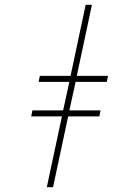

<svg xmlns="http://www.w3.org/2000/svg" viewBox="-20 -780 532 800"><path d="M175 0 238 -295H110L115 -320H243L269 -439H141L146 -464H274L337 -760H363L300 -464H430L425 -439H295L269 -320H399L394 -295H264L201 0Z"/></svg>

Font: Noto Sans Thin
Style: Italic
Weight: 100
Italic angle: -12°
Designer: Monotype Design Team
Foundry: Monotype Imaging Inc.
Version: Version 2.013; ttfautohint (v1.8.4.7-5d5b)